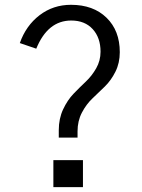

<svg xmlns="http://www.w3.org/2000/svg" viewBox="-20 -769 591 799"><path d="M62.5 -589.8Q87.9 -662.1 144.5 -705.6Q201.2 -749 275.4 -749Q368.2 -749 423.3 -695.3Q478.5 -641.6 478.5 -551.8Q478.5 -506.8 460.4 -470.7Q442.4 -434.6 416.5 -409.2Q390.6 -383.8 364.7 -359.4Q338.9 -335 320.8 -300.3Q302.7 -265.6 302.7 -222.7V-196.3H224.6V-227.5Q224.6 -275.4 242.7 -314Q260.7 -352.5 286.1 -378.9Q311.5 -405.3 336.9 -429.2Q362.3 -453.1 380.4 -484.9Q398.4 -516.6 398.4 -553.7Q398.4 -612.3 365.7 -647.9Q333 -683.6 276.4 -683.6Q178.7 -683.6 130.9 -566.4ZM202.1 9.8V-102.5H325.2V9.8Z"/></svg>

Font: Batunionen A1
Style: Regular
Weight: 400
Designer: HanYang I&C Co.,Ltd.
Foundry: HanYang I&C Co.,Ltd.
Version: Version 2.50; ttfautohint (v1.6)